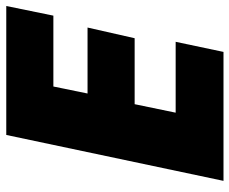

<svg xmlns="http://www.w3.org/2000/svg" viewBox="-82 -672 754 631"><g transform="rotate(-90 295.5 -357.0)"><path d="M439.9 0H16.1L167 -713.9H590.8L559.1 -559.1H326.2L303.2 -446.8H520L484.9 -292H268.1L240.2 -157.2H473.1Z"/></g></svg>

Font: TypoPRO Open Sans
Style: Italic
Weight: 800
Italic angle: -12°
Foundry: Ascender Corporation
Version: Version 1.10